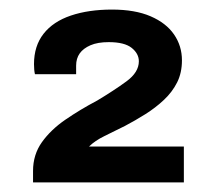

<svg xmlns="http://www.w3.org/2000/svg" viewBox="-20 -821 449 401"><path d="M49 -440V-464Q49 -498 67.5 -524Q86 -550 116.5 -571Q147 -592 183 -611Q218 -632 244 -651Q270 -670 270 -693Q270 -709 255 -721Q240 -733 207 -733Q184 -733 169 -726.5Q154 -720 146.5 -709.5Q139 -699 139 -684V-666H53Q52 -670 51.5 -675.5Q51 -681 51 -687Q51 -725 71 -750.5Q91 -776 128 -788.5Q165 -801 214 -801Q262 -801 294.5 -787Q327 -773 343.5 -749Q360 -725 360 -695Q360 -669 350 -649Q340 -629 322.5 -612.5Q305 -596 283.5 -582.5Q262 -569 241 -558Q219 -547 198.5 -537Q178 -527 166 -515H364V-440Z"/></svg>

Font: Archivo SemiExpanded
Style: Bold
Weight: 700
Width: 6
Designer: Hector Gatti
Foundry: Omnibus-Type
Version: Version 2.001